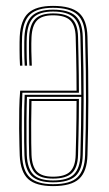

<svg xmlns="http://www.w3.org/2000/svg" viewBox="-20 -626 370 652"><path d="M160 -606Q221.2 -606 248.4 -581.9Q275.5 -557.8 277 -502Q278.8 -438.8 279.4 -384.9Q280 -331 280 -283Q280 -235 279.1 -189.9Q278.2 -144.8 277 -99Q275.5 -43.8 248.9 -18.9Q222.2 6 160 6Q101.8 6 75.6 -18.1Q49.5 -42.2 47 -98Q46.8 -106.5 46 -131Q45.2 -155.5 45 -188.5Q44.8 -221.5 45.4 -255.8Q46 -290 48.5 -318H240Q240 -348.5 239.6 -377.8Q239.2 -407 238.6 -437.4Q238 -467.8 237 -501Q236 -539.8 218.4 -556.9Q200.8 -574 160 -574Q122.2 -574 105.6 -556.5Q89 -539 87 -500Q86 -481 86.5 -451.4Q87 -421.8 88 -403H80Q78.5 -426.8 78.4 -456Q78.2 -485.2 79 -500.5Q81.2 -543.2 100.1 -561.9Q119 -580.5 160 -580.5Q204.5 -580.5 224.2 -562.1Q244 -543.8 245 -501.2Q246 -463 246.6 -431.1Q247.2 -399.2 247.6 -370.1Q248 -341 248 -311H56Q54.8 -285.5 54.2 -252.4Q53.8 -219.2 53.9 -187Q54 -154.8 54.4 -130.5Q54.8 -106.2 55 -98.2Q57.2 -45.2 82 -22.9Q106.8 -0.5 160 -0.5Q219 -0.5 243.2 -24.2Q267.5 -48 269 -99.2Q270.2 -145 271.1 -190.2Q272 -235.5 272 -283.4Q272 -331.2 271.4 -385Q270.8 -438.8 269 -501.8Q267.8 -554 242.4 -576.8Q217 -599.5 160 -599.5Q106.5 -599.5 82.1 -576.8Q57.8 -554 55 -501.5Q54.5 -492.8 54.4 -475.1Q54.2 -457.5 54.6 -437.8Q55 -418 56 -403H48Q46.5 -425.2 46.4 -455.8Q46.2 -486.2 47 -502Q50 -557.8 76.4 -581.9Q102.8 -606 160 -606ZM160 -593.2Q213 -593.2 236.4 -572Q259.8 -550.8 261 -501.5Q262.8 -438 263.4 -384.1Q264 -330.2 264 -282.6Q264 -235 263.1 -190.1Q262.2 -145.2 261 -99.5Q259.8 -50.5 236.8 -28.6Q213.8 -6.8 160 -6.8Q110.2 -6.8 87.6 -28.1Q65 -49.5 63 -98.8Q62.5 -109.5 62 -144.6Q61.5 -179.8 61.9 -223.6Q62.2 -267.5 63.8 -304H256Q256 -346.8 255.2 -396.8Q254.5 -446.8 253 -501.2Q252 -547 230.2 -566.9Q208.5 -586.8 160 -586.8Q114.8 -586.8 94.1 -566.9Q73.5 -547 71 -500.8Q70.2 -487.2 70.4 -456.8Q70.5 -426.2 72 -403H64Q62.5 -425.5 62.4 -456.5Q62.2 -487.5 63 -501.2Q65.8 -550.5 88.4 -571.9Q111 -593.2 160 -593.2ZM256 -297H71.5Q70.2 -257.5 70 -215.8Q69.8 -174 70.1 -142Q70.5 -110 71 -99Q73 -53.8 93.2 -33.5Q113.5 -13.2 160 -13.2Q210.8 -13.2 231.2 -34.2Q251.8 -55.2 253 -99.8Q254.5 -150.5 255.2 -199.4Q256 -248.2 256 -297ZM248 -290Q248 -257.5 247.6 -227.5Q247.2 -197.5 246.6 -166.5Q246 -135.5 245 -99.8Q244 -56.8 224.1 -38.1Q204.2 -19.5 160 -19.5Q116.8 -19.5 98.9 -38.9Q81 -58.2 79 -99.2Q78.5 -111.8 78.1 -142.9Q77.8 -174 78 -213.4Q78.2 -252.8 79.2 -290ZM240 -283H87Q86 -245.5 85.9 -207.5Q85.8 -169.5 86.1 -140.2Q86.5 -111 87 -99.8Q88.8 -60.2 105.6 -43.1Q122.5 -26 160 -26Q200.5 -26 218.2 -43.4Q236 -60.8 237 -100Q238 -134.2 238.6 -164.8Q239.2 -195.2 239.6 -224.4Q240 -253.5 240 -283Z"/></svg>

Font: Big Shoulders Inline Text SC Thin
Style: Regular
Weight: 100
Designer: Patric King
Foundry: XO Type Co
Version: Version 2.002